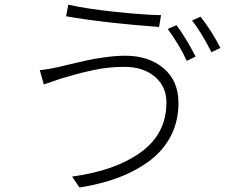

<svg xmlns="http://www.w3.org/2000/svg" viewBox="-20 -790 1040 841"><path d="M714.8 -663.1 752.9 -679.7Q793 -627 836.9 -542L797.9 -523.4Q768.6 -588.9 714.8 -663.1ZM821.3 -700.2 858.4 -716.8Q907.2 -655.3 945.3 -580.1L906.2 -561.5Q861.3 -649.4 821.3 -700.2ZM709 -340.8Q709 -411.1 658.2 -454.1Q607.4 -497.1 525.4 -497.1Q492.2 -497.1 460 -494.1Q427.7 -491.2 394 -483.9Q360.4 -476.6 341.8 -472.2Q323.2 -467.8 288.1 -457.5Q252.9 -447.3 248 -446.3Q246.1 -445.3 171.9 -419.9L154.3 -482.4Q190.4 -486.3 235.4 -496.1Q242.2 -498 291.5 -509.8Q340.8 -521.5 368.2 -527.3Q395.5 -533.2 442.9 -539.6Q490.2 -545.9 529.3 -545.9Q630.9 -545.9 696.3 -491.2Q761.7 -436.5 761.7 -338.9Q761.7 -259.8 729 -195.8Q696.3 -131.8 636.7 -86.9Q577.1 -42 500 -12.7Q422.9 16.6 328.1 31.2L295.9 -16.6Q484.4 -42 596.7 -123Q709 -204.1 709 -340.8ZM269.5 -718.8 279.3 -769.5Q354.5 -752 482.9 -738.3Q611.3 -724.6 685.5 -723.6L676.8 -671.9Q435.5 -689.5 269.5 -718.8Z"/></svg>

Font: Gen Shin Gothic Light
Style: Regular
Weight: 200
Designer: [Source Han Sans]
Ryoko NISHIZUKA  (kana & ideographs); Paul D. Hunt (Latin, Greek & Cyrillic); Wenlong ZHANG  (bopomofo
Version: Version 1.002.20150607